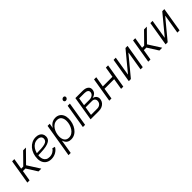

<svg xmlns="http://www.w3.org/2000/svg" viewBox="326 -2286 4038 4038"><g transform="rotate(-45 2345.0 -266.5)"><path d="M36.6 0 126.5 -542.5H192.4L152.3 -299.3H214.4L453.6 -542.5H536.6L275.4 -276.9L451.7 0H368.7L217.8 -237.8H142.1L102.5 0Z M747.1 10.3Q684.1 10.3 637.7 -15.9Q591.3 -42 565.9 -90.3Q540.5 -138.7 540.5 -205.6Q540.5 -278.3 562.7 -341.6Q585 -404.8 625.2 -452.4Q665.5 -500 719.2 -526.4Q772.9 -552.7 835.4 -552.7Q887.2 -552.7 924.6 -535.4Q961.9 -518.1 982.2 -485.8Q1002.4 -453.6 1002.4 -409.2Q1002.4 -360.4 976.6 -328.1Q950.7 -295.9 898.9 -277.1Q847.2 -258.3 769.3 -250.7Q691.4 -243.2 587.4 -243.2L595.2 -294.9Q685.1 -294.9 749.8 -299.6Q814.5 -304.2 855.7 -316.4Q897 -328.6 916.7 -351.3Q936.5 -374 936.5 -410.2Q936.5 -449.2 908.4 -471.4Q880.4 -493.7 830.1 -493.7Q773.4 -493.7 731.2 -468.3Q689 -442.9 660.9 -400.6Q632.8 -358.4 618.4 -307.4Q604 -256.3 604 -205.6Q604 -160.6 619.9 -125Q635.7 -89.4 668.2 -69.1Q700.7 -48.8 750.5 -48.8Q805.2 -48.8 849.6 -73.5Q894 -98.1 918.9 -139.2L979.5 -121.1Q947.3 -61.5 885 -25.6Q822.8 10.3 747.1 10.3Z M1056.6 204.1 1180.7 -542.5H1244.6L1227.1 -438.5H1230.5Q1246.1 -465.8 1271.2 -491.5Q1296.4 -517.1 1332.5 -533.4Q1368.7 -549.8 1416 -549.8Q1474.1 -549.8 1516.4 -523.2Q1558.6 -496.6 1581.3 -448.2Q1604 -399.9 1604 -334.5Q1604 -272 1585.4 -210.4Q1566.9 -148.9 1531.7 -98.9Q1496.6 -48.8 1446.3 -18.8Q1396 11.2 1332 11.2Q1283.2 11.2 1252 -6.3Q1220.7 -23.9 1203.6 -50.5Q1186.5 -77.1 1179.2 -103H1173.3L1122.6 204.1ZM1324.7 -48.3Q1375.5 -48.3 1415 -73.7Q1454.6 -99.1 1481.9 -141.1Q1509.3 -183.1 1523.4 -233.2Q1537.6 -283.2 1537.6 -332.5Q1537.6 -402.8 1504.6 -446.5Q1471.7 -490.2 1406.2 -490.2Q1355 -490.2 1315.4 -465.3Q1275.9 -440.4 1248.8 -398.7Q1221.7 -356.9 1208 -306.9Q1194.3 -256.8 1194.3 -206.5Q1194.3 -135.3 1227.5 -91.8Q1260.7 -48.3 1324.7 -48.3Z M1688.5 0 1778.3 -542.5H1844.2L1754.4 0ZM1828.1 -645Q1808.1 -645 1796.4 -658.4Q1784.7 -671.9 1787.6 -690.9Q1791 -710.4 1807.4 -723.9Q1823.7 -737.3 1843.3 -737.3Q1863.3 -737.3 1875.2 -723.9Q1887.2 -710.4 1883.8 -690.9Q1880.9 -671.9 1864.3 -658.4Q1847.7 -645 1828.1 -645Z M1917.5 0 2007.3 -542.5H2221.7Q2310.1 -542.5 2354 -504.9Q2397.9 -467.3 2387.2 -403.3Q2379.4 -356 2346.7 -326.4Q2314 -296.9 2264.6 -286.1Q2296.4 -280.3 2320.8 -262.5Q2345.2 -244.6 2357.2 -215.8Q2369.1 -187 2362.3 -147.9Q2355.5 -104.5 2328.4 -71Q2301.3 -37.6 2259 -18.8Q2216.8 0 2163.6 0ZM1990.2 -60.5H2173.8Q2221.2 -60.5 2254.9 -85Q2288.6 -109.4 2295.9 -152.8Q2303.2 -197.3 2281 -224.6Q2258.8 -252 2212.4 -252H2022.5ZM2031.2 -308.6H2187Q2240.7 -308.6 2277.1 -332.8Q2313.5 -356.9 2320.8 -399.4Q2327.1 -439 2298.3 -460.4Q2269.5 -481.9 2211.9 -481.9H2060.1Z M2893.1 -308.1 2882.3 -247.1H2562.5L2573.2 -308.1ZM2628.4 -542.5 2538.6 0H2472.7L2562.5 -542.5ZM2980.5 -542.5 2890.6 0H2824.7L2914.6 -542.5Z M3469.7 0H3403.8L3474.6 -427.2H3469.7L3116.2 0H3053.7L3143.6 -542.5H3209.5L3138.7 -114.3H3143.1L3497.6 -542.5H3559.6Z M3632.8 0 3722.7 -542.5H3788.6L3748.5 -299.3H3810.5L4049.8 -542.5H4132.8L3871.6 -276.9L4047.9 0H3964.8L3814 -237.8H3738.3L3698.7 0Z M4564 0H4498L4568.8 -427.2H4564L4210.4 0H4147.9L4237.8 -542.5H4303.7L4232.9 -114.3H4237.3L4591.8 -542.5H4653.8Z"/></g></svg>

Font: Inter 16pt Light
Style: Italic
Weight: 300
Italic angle: -9.3988°
Version: Version 4.001;git-66647c0bb